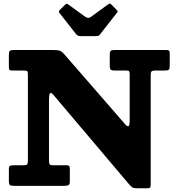

<svg xmlns="http://www.w3.org/2000/svg" viewBox="-20 -1026 974 1060"><path d="M400.5 -837Q405 -831.5 410.8 -829Q416.5 -826.5 427.5 -826.5H506Q517.5 -826.5 522.8 -828.5Q528 -830.5 532 -836L625 -954.5Q630 -961 629.5 -964Q629 -967 623 -972.5L596.5 -999.5Q591 -1005 587.2 -1006Q583.5 -1007 577.5 -1002.5L483 -933.5Q474.5 -927 467 -927.2Q459.5 -927.5 450.5 -933.5L358 -1000.5Q351 -1005 348.5 -1005.5Q346 -1006 340 -1000.5L310.5 -971.5Q306 -967 305 -963.5Q304 -960 308 -955ZM108 -636.5Q126.5 -636.5 130.2 -633.2Q134 -630 134 -611V-141Q134 -123.5 129.8 -118.5Q125.5 -113.5 108 -113.5H57.5Q41 -113.5 35 -110.5Q29 -107.5 29 -90V-28.5Q29 -9 34.5 -4.5Q40 0 59 0H333.5Q349 0 357.2 -3.2Q365.5 -6.5 365.5 -23.5V-94Q365.5 -105.5 362 -109.5Q358.5 -113.5 348 -113.5H275Q258.5 -113.5 254.5 -118.2Q250.5 -123 250.5 -139.5V-471.5Q250.5 -507 256.8 -511.8Q263 -516.5 275 -502L694 -7Q702.5 3 710.5 8.2Q718.5 13.5 738 13.5H791.5Q804.5 13.5 808.2 9.5Q812 5.5 812 -7V-611.5Q812 -626 816.2 -631.2Q820.5 -636.5 835 -636.5H887Q907 -636.5 912 -641.2Q917 -646 917 -665.5V-733.5Q917 -744.5 912 -747.2Q907 -750 897 -750H614Q597.5 -750 591.8 -745.5Q586 -741 586 -723.5V-660.5Q586 -645.5 591.5 -641Q597 -636.5 612 -636.5H677.5Q689.5 -636.5 692.8 -632.5Q696 -628.5 696 -616V-364Q696 -331.5 689.2 -329.2Q682.5 -327 671 -340L334 -727.5Q322 -741.5 310.5 -745.8Q299 -750 271 -750H57.5Q39 -750 34 -745Q29 -740 29 -720.5V-654.5Q29 -643 33.2 -639.8Q37.5 -636.5 50 -636.5Z"/></svg>

Font: Besley ExtraBold
Style: Regular
Weight: 800
Designer: Owen Earl
Foundry: indestructible type*
Version: Version 2.001